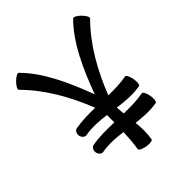

<svg xmlns="http://www.w3.org/2000/svg" viewBox="-230 -985 1150 1150"><g transform="rotate(-45 345.5 -410.0)"><path d="M140 -143C196 -153 252 -149 309 -141C307 -92 303 -46 297 -9C295 0 316 11 344 16C372 21 395 17 397 9C405 -37 404 -83 399 -129C456 -122 513 -118 569 -128C577 -129 581 -153 576 -181C571 -208 560 -229 551 -228C498 -218 444 -218 389 -219C387 -237 385 -255 384 -273C446 -265 507 -259 569 -270C577 -271 581 -295 576 -323C571 -350 560 -372 551 -370C501 -361 451 -360 400 -361C459 -510 536 -651 649 -764C656 -770 644 -791 625 -811C605 -831 584 -842 577 -836C471 -730 404 -576 347 -423C289 -576 222 -730 116 -836C110 -842 89 -831 69 -811C49 -791 38 -770 44 -764C156 -652 233 -512 292 -364C237 -365 182 -365 127 -355C112 -352 102 -334 105 -315C109 -296 124 -282 140 -285C197 -295 254 -291 311 -283C311 -263 311 -242 311 -221C249 -223 188 -224 127 -213C112 -210 102 -192 105 -173C109 -153 124 -140 140 -143Z"/></g></svg>

Font: Nupuram Medium
Style: Regular
Weight: 500
Designer: Santhosh Thottingal (santhosh.thottingal@gmail.com)
Foundry: SMC
Version: Version 1.000